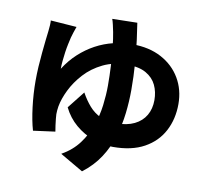

<svg xmlns="http://www.w3.org/2000/svg" viewBox="-93 -914 1186 1097"><g transform="rotate(10 500.0 -365.5)"><path d="M278 -727Q271 -709 266 -692Q261 -675 257 -662Q253 -645 248 -622Q243 -599 239.5 -574Q236 -549 233.5 -524Q231 -499 231 -476Q264 -528 306.5 -567Q349 -606 398 -632.5Q447 -659 501 -672Q555 -685 611 -685Q708 -685 779 -647Q850 -609 889 -543Q928 -477 928 -394Q928 -307 891.5 -237.5Q855 -168 782.5 -128Q710 -88 602 -88Q543 -88 486 -109Q429 -130 382.5 -169.5Q336 -209 308 -266L387 -366Q410 -324 438 -292Q466 -260 504.5 -242Q543 -224 596 -224Q659 -224 702 -245Q745 -266 767 -304Q789 -342 789 -392Q789 -440 770.5 -479Q752 -518 711 -541.5Q670 -565 603 -565Q523 -565 461.5 -535Q400 -505 357 -458Q314 -411 288.5 -359Q263 -307 255 -262Q253 -248 252 -238Q251 -228 251 -216Q251 -208 253 -190Q255 -172 257.5 -152Q260 -132 263 -117L136 -100Q120 -155 110.5 -232Q101 -309 101 -383Q101 -424 103.5 -466Q106 -508 110 -547.5Q114 -587 117.5 -620.5Q121 -654 124 -676Q126 -692 127 -709.5Q128 -727 127 -738ZM616 -811Q622 -774 630 -713.5Q638 -653 643.5 -579Q649 -505 649 -427Q649 -360 641 -291Q633 -222 612.5 -154.5Q592 -87 553 -27Q514 33 452 80L318 2Q380 -33 418 -84Q456 -135 477 -194Q498 -253 505.5 -313.5Q513 -374 513 -428Q513 -485 510 -541.5Q507 -598 501.5 -648.5Q496 -699 489 -735Q485 -754 480.5 -774.5Q476 -795 471 -808Z"/></g></svg>

Font: Noto Sans SC Thin ExtraBold
Style: Regular
Weight: 800
Version: Version 2.004-H2;hotconv 1.0.118;makeotfexe 2.5.65603